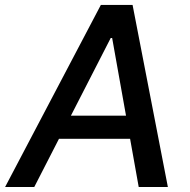

<svg xmlns="http://www.w3.org/2000/svg" viewBox="-41 -747 761 767"><path d="M95.9 0H-20.6L361.9 -727.3H488.6L629.6 0H513.1L478.7 -192.5H194.6ZM242.2 -284.8H462.4L407 -595.2H401.3Z"/></svg>

Font: Inter UI Medium
Style: Italic
Weight: 500
Italic angle: 9.39999°
Designer: Rasmus Andersson
Foundry: rsms
Version: 3.2;8d6f07862